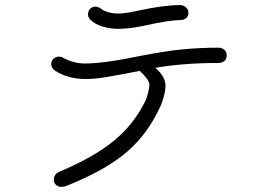

<svg xmlns="http://www.w3.org/2000/svg" viewBox="-20 -751 1040 753"><path d="M334 -674Q325 -683 325 -696Q326 -709 334 -717Q342 -725 355 -725Q364 -725 376 -717Q385 -709 403.5 -703.5Q422 -698 444 -698Q466 -698 493.5 -703.5Q521 -709 526 -710Q623 -731 685 -731Q700 -731 709.5 -722Q719 -713 719 -701Q719 -688 710 -680Q701 -672 686 -672Q640 -672 540 -649Q486 -638 444 -638Q412 -638 382 -647Q352 -656 334 -674ZM869 -534Q869 -519 859.5 -511.5Q850 -504 835 -504Q699 -504 589 -485Q629 -451 629 -415Q629 -397 622.5 -372.5Q616 -348 609 -334Q560 -226 477.5 -155Q395 -84 241 -22Q232 -18 220 -18Q207 -18 199 -26.5Q191 -35 191 -46Q191 -56 196.5 -64.5Q202 -73 212 -77Q347 -134 425 -197.5Q503 -261 548 -351Q555 -364 560.5 -386Q566 -408 566 -419Q566 -429 554.5 -444.5Q543 -460 528 -473Q437 -455 392.5 -448Q348 -441 316 -441Q248 -441 197 -473Q181 -483 181 -500Q181 -513 190.5 -521Q200 -529 212 -529Q221 -529 226 -525Q269 -502 313 -502Q388 -502 532 -532Q623 -550 692.5 -557Q762 -564 835 -564Q850 -564 859.5 -556Q869 -548 869 -534Z"/></svg>

Font: Tsukimi Rounded
Style: Regular
Weight: 400
Designer: Takashi Funayama
Foundry: Takashi Funayama
Version: Version 1.032; ttfautohint (v1.8.3)